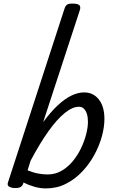

<svg xmlns="http://www.w3.org/2000/svg" viewBox="-20 -1035 638 1072"><path d="M63 15Q47 15 32.5 8Q18 1 25 -18L339 -983Q345 -1003 354.5 -1009Q364 -1015 384 -1015Q415 -1015 423.5 -1005.5Q432 -996 425 -976L221 -353Q262 -409 301.5 -446Q341 -483 378 -501Q415 -519 450 -519Q501 -519 532 -479.5Q563 -440 563 -371Q563 -325 548.5 -272.5Q534 -220 506 -169Q478 -118 438 -76Q398 -34 347.5 -8.5Q297 17 236 17Q205 17 173 8Q141 -1 111 -16L110 -11Q106 2 96 8.5Q86 15 63 15ZM134 -84Q166 -71 193.5 -66Q221 -61 246 -61Q288 -61 323 -81Q358 -101 385.5 -134Q413 -167 432 -206.5Q451 -246 461 -285Q471 -324 471 -355Q471 -381 465 -399.5Q459 -418 448 -428.5Q437 -439 421 -439Q385 -439 342 -404.5Q299 -370 251 -303Q203 -236 151 -138Z"/></svg>

Font: Playwrite NZ
Style: Regular
Weight: 400
Designer: Veronika Burian, José Scaglione
Foundry: TypeTogether
Version: Version 1.002